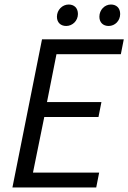

<svg xmlns="http://www.w3.org/2000/svg" viewBox="-20 -830 568 850"><path d="M35 0H406L419 -66H126L176 -312H416L429 -378H188L230 -590H515L528 -656H166ZM273 -715C301 -715 325 -738 325 -768C325 -795 308 -810 284 -810C256 -810 232 -786 232 -756C232 -730 249 -715 273 -715ZM461 -715C489 -715 512 -738 512 -768C512 -795 495 -810 471 -810C443 -810 420 -786 420 -756C420 -730 437 -715 461 -715Z"/></svg>

Font: Source Sans Pro
Style: Italic
Weight: 400
Italic angle: -11°
Designer: Paul D. Hunt
Foundry: Adobe Systems Incorporated
Version: Version 3.006;hotconv 1.0.111;makeotfexe 2.5.65597